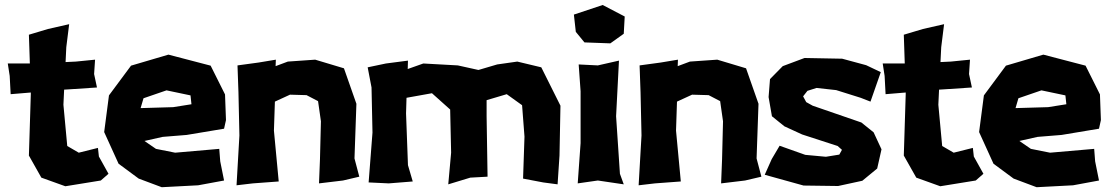

<svg xmlns="http://www.w3.org/2000/svg" viewBox="-20 -743 4519 782"><path d="M261.7 -644.5 175.8 -625 97.7 -601.6 101.6 -484.4H11.7L19.5 -433.6L23.4 -359.4L105.5 -366.2V-359.4L97.7 -109.4L148.4 -19.5L246.1 15.6L390.6 -7.8L421.9 -35.2L382.8 -105.5L378.9 -140.6L300.8 -121.1L253.9 -148.4L238.3 -316.4L241.2 -377.9L257.8 -378.9L375 -386.7L363.3 -441.4L367.2 -500L289.1 -492.2L247.1 -490.2L250 -550.8Z M892.6 -218.8 900.4 -253.9 896.5 -358.4 837.9 -475.6 666 -520.5 513.7 -475.6 423.8 -354.5 404.3 -205.1 462.9 -76.2 544.9 -15.6 638.7 19.5 787.1 11.7 892.6 -7.8 877 -85.9 873 -136.7 693.4 -121.1 615.2 -136.7 568.4 -168.9 642.6 -185.5 740.2 -193.4ZM759.8 -318.4 685.5 -306.6 552.7 -302.7 564.5 -342.8 658.2 -375 755.9 -354.5Z M947.3 -476.6 951.2 -367.2 955.1 -191.4 943.4 11.7 1009.8 3.9 1115.2 -3.9 1095.7 -210.9 1099.6 -329.1 1161.1 -357.4 1228.5 -355.5 1275.4 -331.1 1287.1 -249 1283.2 -93.8 1279.3 3.9 1377 -7.8 1443.4 -23.4 1423.8 -97.7 1431.6 -320.3 1380.9 -464.8 1263.7 -500 1152.3 -492.2 1102.5 -473.6 1103.5 -500 1033.2 -488.3Z M1477.5 -468.8 1493.2 -386.7 1497.1 -203.1 1481.4 0 1563.5 3.9 1661.1 -3.9 1641.6 -70.3 1633.8 -281.2 1635.7 -344.7 1739.3 -363.3 1813.5 -296.9 1817.4 -121.1 1805.7 7.8 1895.5 -19.5 1965.8 -23.4 1961.9 -269.5V-335L2043.9 -359.4L2106.4 -314.5L2116.2 -186.5L2110.4 -15.6L2192.4 0L2251 7.8L2258.8 -109.4L2262.7 -312.5L2184.6 -468.8L2086.9 -492.2L2004.9 -480.5L1928.7 -458L1844.7 -476.6L1704.1 -484.4L1640.6 -461.9L1641.6 -496.1L1551.8 -484.4Z M2336.9 -480.5 2344.7 -371.1V-160.2L2333 3.9L2415 -7.8L2520.5 7.8L2504.9 -35.2L2489.3 -269.5L2501 -496.1L2415 -476.6ZM2360.4 -570.3 2465.8 -566.4 2520.5 -605.5 2524.4 -675.8 2434.6 -722.7 2317.4 -683.6 2325.2 -613.3Z M2585 -476.6 2588.9 -367.2 2592.8 -191.4 2581.1 11.7 2647.5 3.9 2752.9 -3.9 2733.4 -210.9 2737.3 -329.1 2798.8 -357.4 2866.2 -355.5 2913.1 -331.1 2924.8 -249 2920.9 -93.8 2917 3.9 3014.6 -7.8 3081.1 -23.4 3061.5 -97.7 3069.3 -320.3 3018.6 -464.8 2901.4 -500 2790 -492.2 2740.2 -473.6 2741.2 -500 2670.9 -488.3Z M3507.8 -477.5 3410.2 -503.9 3256.8 -506.8 3168 -473.6 3116.2 -420.9 3110.4 -347.7 3124 -269.5 3174.8 -228.5 3247.1 -195.3 3391.6 -148.4 3409.2 -132.8 3398.4 -113.3 3343.8 -104.5 3259.8 -112.3 3155.3 -149.4 3123 -94.7 3094.7 -31.2 3252.9 12.7 3393.6 14.6 3492.2 -6.8 3552.7 -56.6 3570.3 -134.8 3538.1 -204.1 3488.3 -244.1 3290 -312.5 3263.7 -327.1 3251 -350.6 3268.6 -373 3305.7 -384.8 3385.7 -376 3485.4 -344.7 3525.4 -329.1 3567.4 -449.2Z M3825.2 -644.5 3739.3 -625 3661.1 -601.6 3665 -484.4H3575.2L3583 -433.6L3586.9 -359.4L3668.9 -366.2V-359.4L3661.1 -109.4L3711.9 -19.5L3809.6 15.6L3954.1 -7.8L3985.4 -35.2L3946.3 -105.5L3942.4 -140.6L3864.3 -121.1L3817.4 -148.4L3801.8 -316.4L3804.7 -377.9L3821.3 -378.9L3938.5 -386.7L3926.8 -441.4L3930.7 -500L3852.5 -492.2L3810.5 -490.2L3813.5 -550.8Z M4456.1 -218.8 4463.9 -253.9 4460 -358.4 4401.4 -475.6 4229.5 -520.5 4077.1 -475.6 3987.3 -354.5 3967.8 -205.1 4026.4 -76.2 4108.4 -15.6 4202.1 19.5 4350.6 11.7 4456.1 -7.8 4440.4 -85.9 4436.5 -136.7 4256.8 -121.1 4178.7 -136.7 4131.8 -168.9 4206.1 -185.5 4303.7 -193.4ZM4323.2 -318.4 4249 -306.6 4116.2 -302.7 4127.9 -342.8 4221.7 -375 4319.3 -354.5Z"/></svg>

Font: MaokenAssortedSans-TC
Style: Regular
Weight: 500
Version: Version 0.83